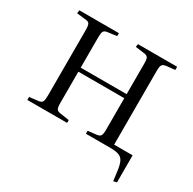

<svg xmlns="http://www.w3.org/2000/svg" viewBox="-144 -660 952 945"><g transform="rotate(30 332.0 -187.5)"><path d="M612 135 605 82Q601 49 592.5 31Q584 13 566.5 6.5Q549 0 517 0H379V-17L425 -22Q444 -24 449.5 -33Q455 -42 455 -65V-246H194V-67Q194 -44 199 -35Q204 -26 219 -24L272 -16V0H46V-17L97 -23Q113 -25 118 -34.5Q123 -44 123 -70V-441Q123 -466 118 -475.5Q113 -485 97 -486L45 -492L47 -510H272V-493L219 -486Q204 -484 199 -475Q194 -466 194 -442V-269H455V-445Q455 -468 449.5 -476.5Q444 -485 426 -487L378 -493L380 -510H603V-492L556 -487Q538 -485 532 -476.5Q526 -468 526 -445V-23H631V131Z"/></g></svg>

Font: Literata 60pt Light
Style: Regular
Weight: 300
Designer: Latin by Veronika Burian and Jose Scaglione. Greek by Irene Vlachou. Cyrillic by Vera Evstafieva.
Foundry: TypeTogether
Version: Version 3.103;gftools[0.9.29]